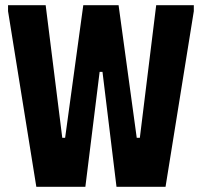

<svg xmlns="http://www.w3.org/2000/svg" viewBox="-20 -720 778 740"><path d="M11 -700H156L220 -189H231L301 -700H437L507 -189H519L582 -700H727V-677L618 0H429L375 -443H364L309 0H120L11 -677Z"/></svg>

Font: Phudu Light SemiBold
Style: Regular
Weight: 600
Version: Version 1.005;gftools[0.9.23]